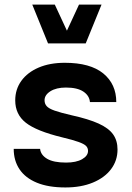

<svg xmlns="http://www.w3.org/2000/svg" viewBox="-20 -811 576 836"><path d="M262.2 -537.6Q196.9 -537.6 148.3 -516.8Q99.7 -496 73 -459.1Q46.3 -422.1 46.3 -373.9Q46.3 -312.9 92.5 -276.6Q138.6 -240.3 250.7 -213Q297.7 -201.8 321.9 -193Q346.2 -184.3 354.8 -175.5Q363.3 -166.7 363.3 -153.9Q363.3 -132.6 337.5 -117.8Q311.7 -103.1 267.5 -103.1Q213.2 -103.1 185.2 -119.6Q157.3 -136.2 154.6 -162.7H39.7Q39.7 -111.6 65 -73.9Q90.3 -36.2 140.4 -15.5Q190.5 5.2 264.6 5.2Q333.2 5.2 384.4 -16Q435.5 -37.2 463.6 -74.5Q491.7 -111.9 491.7 -160Q491.7 -198.8 472.5 -225.9Q453.3 -252.9 409.6 -272.9Q365.8 -292.8 292.4 -309Q243.8 -320.2 218.2 -329.2Q192.6 -338.2 183.3 -348.8Q174 -359.3 174 -374.5Q174 -397.5 199.5 -413.7Q225.1 -429.8 267.1 -429.8Q316.7 -429.8 343 -412.2Q369.3 -394.6 371.6 -366.5H486.3Q486.3 -444.8 429.7 -491.2Q373 -537.6 262.2 -537.6ZM120.5 -791 189.2 -621.9H353.2L422.1 -791H324L271.4 -677.4L218.6 -791Z"/></svg>

Font: Estedad VF
Style: Regular
Weight: 100
Designer: Amin Abedi
Version: Version 7.3